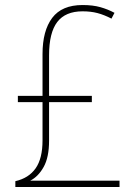

<svg xmlns="http://www.w3.org/2000/svg" viewBox="-20 -809 543 763"><path d="M308 -789Q349 -789 379 -780.5Q409 -772 435 -758L423 -735Q394 -750 367.5 -757Q341 -764 308 -764Q240 -764 207.5 -721.5Q175 -679 175 -589V-428H345V-403H175V-250Q175 -184 153.5 -145.5Q132 -107 100 -91H455V-66H41V-89Q94 -101 121.5 -140Q149 -179 149 -251V-403H51V-428H149V-594Q149 -687 187.5 -738Q226 -789 308 -789Z"/></svg>

Font: Noto Sans Malayalam UI SemiCondensed Thin
Style: Regular
Weight: 100
Width: 4
Designer: Jelle Bosma - Monotype Design Team
Foundry: Monotype Imaging Inc.
Version: Version 2.104; ttfautohint (v1.8.4.7-5d5b)